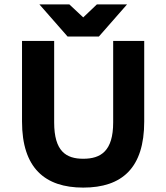

<svg xmlns="http://www.w3.org/2000/svg" viewBox="-20 -840 755 872"><path d="M358 12C534 12 635 -77 635 -288V-654H494V-284C494 -154 438 -119 358 -119C280 -119 226 -153 226 -284V-654H80V-288C80 -77 184 12 358 12ZM358 -761 295 -820H159L287 -674H429L557 -820H420Z"/></svg>

Font: Falling Sky
Style: Bd+
Weight: 400
Designer: Paul D. Hunt
Foundry: Adobe Systems Incorporated
Version: Version 1.02